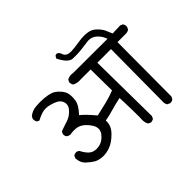

<svg xmlns="http://www.w3.org/2000/svg" viewBox="-140 -910 1080 1080"><g transform="rotate(-45 399.5 -370.0)"><path d="M669.4 -45.9Q681.6 -45.9 690.9 -53.7L697.8 -68.4L699.7 -498.5H770.5Q781.2 -499.5 791.5 -505.9L798.3 -520.5Q798.8 -522.9 798.8 -525.4Q798.8 -538.1 792 -547.4L777.3 -554.2L714.8 -552.2Q706.1 -574.2 697.3 -592.8Q688 -611.8 666.7 -632.3Q645.5 -652.8 614.7 -655.8Q601.1 -657.2 594 -657.2Q586.9 -657.2 582 -656.7Q570.8 -656.7 551.8 -653.8Q497.1 -645.5 480 -645.5Q462.9 -645.5 454.1 -648.9Q435.5 -655.8 431.2 -673.8Q427.7 -687 414.6 -693.8Q412.6 -694.3 411.4 -694.3Q410.2 -694.3 408.9 -694.3Q407.7 -694.3 405.8 -693.8Q401.9 -692.9 398.9 -690.4L390.6 -676.8Q422.4 -612.8 455.6 -610.8Q469.2 -610.4 485.8 -610.4Q502.4 -610.4 525.9 -613Q549.3 -615.7 580.6 -620.1Q586.4 -621.1 592.3 -621.1Q618.2 -621.1 637.7 -604.5Q661.1 -584.5 670.9 -557.1L673.3 -551.3L403.8 -552.2Q395.5 -553.7 388.2 -553.7Q369.6 -553.7 355 -545.4L348.1 -532.2Q348.1 -530.8 348.1 -529.5Q348.1 -528.3 348.1 -526.4Q348.1 -524.4 348.6 -522Q349.1 -519.5 349.6 -517.6Q350.1 -515.6 350.6 -513.7Q352.1 -509.8 354.5 -506.3Q372.6 -496.1 394 -496.1Q397.5 -496.1 401.4 -496.6H483.9L485.8 -328.1Q447.8 -313 410.9 -304.2Q374 -295.4 329.6 -285.2Q284.2 -338.9 259.8 -357.9L256.3 -360.8L259.3 -364.3Q295.4 -403.3 299.8 -432.1Q302.2 -447.8 302.2 -460.7Q302.2 -473.6 300.3 -483.9Q296.4 -507.8 272 -532.2Q253.4 -550.8 234.6 -557.4Q215.8 -564 186 -566.9Q171.4 -568.4 155 -568.4Q138.7 -568.4 121.1 -566.9Q87.4 -564 64 -543.9L57.1 -530.3Q57.1 -528.8 57.1 -527.8Q57.1 -513.7 63.5 -503.4L77.1 -497.1Q111.3 -515.1 133.3 -519Q141.1 -520.5 149.4 -520.5Q166.5 -520.5 183.1 -515.6Q222.7 -504.9 235.8 -491.2Q247.1 -480.5 250.5 -461.9Q251 -458 251 -454.6Q251 -434.6 231 -415Q208.5 -392.6 179.7 -383.8Q150.9 -375 123.5 -364.7L116.7 -350.6Q116.2 -348.1 116.2 -345.9Q116.2 -343.8 116.7 -340.3Q117.7 -333 123 -326.2Q131.8 -319.8 142.6 -317.9Q160.6 -320.8 175.8 -320.8Q202.1 -320.8 219.2 -312Q246.1 -298.3 269 -263.7Q280.3 -245.6 280.3 -228.8Q280.3 -211.9 268.1 -195.8Q244.6 -165 212.4 -158.7Q201.7 -156.7 194.6 -156.7Q187.5 -156.7 182.6 -157.2Q168.9 -158.7 157.7 -165Q135.7 -177.2 114.7 -218.3L101.6 -225.1Q100.1 -225.1 99.1 -225.1Q85.9 -225.1 76.7 -218.8L69.8 -204.1Q71.8 -166 94.2 -146Q117.7 -124.5 135.3 -114.3Q152.8 -104 181.6 -101.6Q186.5 -101.1 191.4 -101.1Q215.8 -101.1 242.7 -110.4Q275.9 -122.1 310.1 -156.7Q341.3 -188 341.3 -225.1Q341.3 -227.1 341.3 -232.9Q377.9 -239.7 410.6 -249.5Q443.4 -259.3 485.8 -268.1Q489.3 -163.1 489.3 -121.1Q489.3 -104 488.8 -98.4Q488.3 -92.8 488.3 -89.4Q488.3 -69.3 497.6 -53.2L511.2 -46.4Q513.2 -45.9 515.1 -45.9Q517.1 -45.9 519.3 -46.1Q521.5 -46.4 524.4 -47.4Q530.8 -48.8 535.6 -52.7L542.5 -67.4L537.6 -496.6H646L643.1 -85.4Q642.6 -82.5 642.6 -79.6Q642.6 -64.9 650.4 -53.2L665 -46.4Q667.5 -45.9 669.4 -45.9Z"/></g></svg>

Font: Bakudai
Style: Light
Weight: 300
Version: Version 1.48